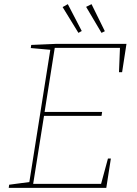

<svg xmlns="http://www.w3.org/2000/svg" viewBox="-20 -903 657 923"><path d="M499 -141H513L491 0H22L24 -15L129 -29L120 -21L223 -671L229 -663L128 -672L130 -687L247 -692H588L567 -556H552L557 -680L564 -673H236L244 -678L193 -356L188 -365H471L468 -346H185L193 -355L139 -16L133 -19H473L464 -12ZM357 -745 373 -754 306 -883 281 -869ZM468 -745 484 -753 420 -883 394 -870Z"/></svg>

Font: Bitter Thin Thin
Style: Italic
Weight: 250
Italic angle: -9°
Version: Version 2.002